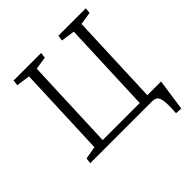

<svg xmlns="http://www.w3.org/2000/svg" viewBox="-224 -870 1198 1198"><g transform="rotate(-45 375.0 -271.0)"><path d="M210 -47H537L561 -653L470 -666L475 -703H717L713 -666L629 -653L605 -48H726L696 161L652 158Q657 88 652.5 54.5Q648 21 635 10.5Q622 0 598 0H53L58 -37L142 -52L166 -653L75 -666L80 -703H323L318 -666L234 -653Z"/></g></svg>

Font: Literata 18pt Light
Style: Italic
Weight: 300
Italic angle: -2°
Designer: Latin by Veronika Burian and Jose Scaglione. Greek by Irene Vlachou. Cyrillic by Vera Evstafieva
Foundry: TypeTogether
Version: Version 3.103;gftools[0.9.29]